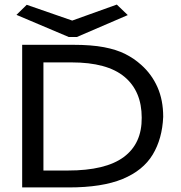

<svg xmlns="http://www.w3.org/2000/svg" viewBox="-20 -819 790 840"><path d="M77 1V-623H299Q380 -623 435 -612.5Q490 -602 528.5 -582.5Q567 -563 598 -535Q644 -494 669 -437.5Q694 -381 694 -308Q690 -212 648 -142.5Q606 -73 516.5 -36Q427 1 281 1ZM170 -73H277Q442 -73 521.5 -132Q601 -191 600 -304Q600 -420 524.5 -483Q449 -546 293 -546H170ZM491 -799 539 -753 316 -657H281L52 -754L97 -798L296 -729Z"/></svg>

Font: Inconsolata ExtraExpanded Medium
Style: Regular
Weight: 500
Width: 8
Monospace: yes
Designer: Raph Levien, Cyreal, Brenton Simpson
Foundry: Raph Levien, Cyreal, Google
Version: Version 3.001; ttfautohint (v1.8.2.53-6de2)